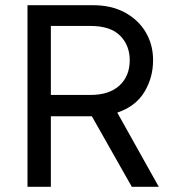

<svg xmlns="http://www.w3.org/2000/svg" viewBox="-20 -720 658 740"><path d="M86 0V-700H338Q409 -700 461 -672Q513 -644 541.5 -596Q570 -548 570 -488Q570 -421 536.5 -365.5Q503 -310 432 -286L592 0H488L334 -272H176V0ZM328 -620H176V-354H328Q401 -354 440.5 -390.5Q480 -427 480 -488Q480 -545 443 -582.5Q406 -620 328 -620Z"/></svg>

Font: Liter
Style: Regular
Weight: 400
Designer: Anton Skugarov
Foundry: skugi
Version: Version 1.004; ttfautohint (v1.8.4.7-5d5b)